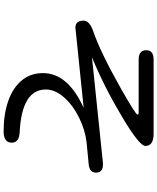

<svg xmlns="http://www.w3.org/2000/svg" viewBox="74 -859 852 1040"><g transform="rotate(90 500.0 -339.0)"><path d="M130.9 -321.3Q91.8 -321.3 91.8 -365.2Q91.8 -397.5 146.5 -417Q259.8 -455.1 463.9 -570.3Q600.6 -648.4 600.6 -657.2Q600.6 -664.1 592.8 -664.1H302.7Q252 -664.1 252 -705.1Q252 -745.1 302.7 -745.1H704.1Q770.5 -745.1 770.5 -700.2Q770.5 -668 611.3 -573.2Q447.3 -475.6 290 -411.1L864.3 -470.7H875Q915 -468.8 915 -432.6Q915 -398.4 871.1 -393.6L750 -381.8Q683.6 -374 617.2 -341.3Q550.8 -308.6 507.8 -260.3Q464.8 -211.9 464.8 -161.1Q464.8 -31.2 696.3 -19.5Q752.9 -16.6 752.9 23.4Q752.9 67.4 691.4 67.4Q598.6 67.4 527.3 42.5Q456.1 17.6 416 -30.3Q376 -78.1 376 -145.5Q376 -281.2 564.5 -366.2L146.5 -323.2Z"/></g></svg>

Font: jf-openhuninn-1.1
Style: Regular
Weight: 400
Designer: [Kosugi Maru]
      Designed by Motoya company      

      [Varela Round]
      Joe Prince(Latin component); Avraham Co
Foundry: justfont CO.,LTD.
Version: 1.1